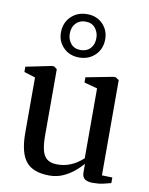

<svg xmlns="http://www.w3.org/2000/svg" viewBox="-91 -883 746 960"><g transform="rotate(10 282.0 -403.0)"><path d="M446.5 9Q420.5 9 406.2 -0.8Q392 -10.5 392 -35.5V-78Q375 -58 350.2 -37.5Q325.5 -17 294.2 -3.2Q263 10.5 226.5 10.5Q143 10.5 107 -34Q71 -78.5 71 -178.5V-460L14 -477.5V-504.5L143.5 -531H155.5L171 -519.5V-182.5Q171 -139 178 -109.8Q185 -80.5 203.2 -65.8Q221.5 -51 255.5 -51Q285 -51 309.2 -59Q333.5 -67 352.8 -79.5Q372 -92 386 -105V-460L319 -478V-504.5L456 -531H468L485.5 -519.5V-36L538.5 -34.5V-6Q522 -1.5 499.2 3.8Q476.5 9 446.5 9ZM270 -596.5Q221.5 -596.5 190.5 -627.8Q159.5 -659 159.5 -704Q159.5 -753.5 191.8 -785.2Q224 -817 274 -817Q322 -817 352.8 -785.8Q383.5 -754.5 383.5 -708.5Q383.5 -660 351.5 -628.2Q319.5 -596.5 270 -596.5ZM271.5 -634.5Q302 -634.5 320.5 -654.2Q339 -674 339 -706.5Q339 -736 321.5 -757.5Q304 -779 271.5 -779Q241.5 -779 222.8 -759Q204 -739 204 -706.5Q204 -677 221.5 -655.8Q239 -634.5 271.5 -634.5Z"/></g></svg>

Font: Merriweather 96pt
Style: Regular
Weight: 400
Version: Version 2.100